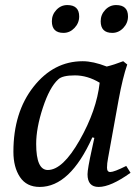

<svg xmlns="http://www.w3.org/2000/svg" viewBox="-20 -730 548 759"><path d="M424 -600Q378 -600 378 -646Q378 -672 396 -691Q414 -710 439 -710Q486 -710 486 -665Q486 -639 467.5 -619.5Q449 -600 424 -600ZM231 -600Q185 -600 185 -646Q185 -672 203 -691Q221 -710 246 -710Q293 -710 293 -665Q293 -639 274.5 -619.5Q256 -600 231 -600ZM479 -74 496 -47Q418 9 370 9Q326 9 326 -41Q326 -62 343 -139L353 -185L345 -187Q257 9 137 9Q85 9 59 -30Q33 -69 33 -130Q33 -286 112.5 -387Q192 -488 307 -488Q348 -488 402 -467Q431 -474 467 -488L483 -475Q465 -423 449 -336L407 -104Q403 -84 403 -67Q403 -50 416 -50Q431 -50 479 -74ZM374 -403Q326 -432 276 -432Q226 -432 210 -416Q176 -385 149.5 -304.5Q123 -224 123 -161Q123 -58 169 -58Q228 -58 295 -176Q362 -294 374 -403Z"/></svg>

Font: Poly
Style: Italic
Weight: 400
Italic angle: -10°
Designer: Nicolas Silva
Foundry: Jose Nicolas Silva Schwarzenberg
Version: Version 1.003